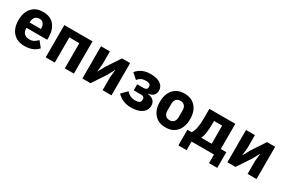

<svg xmlns="http://www.w3.org/2000/svg" viewBox="80 -1552 3971 2706"><g transform="rotate(30 2065.5 -198.5)"><path d="M288 12Q169 12 102.5 -62Q36 -136 36 -263Q36 -389 100.5 -463Q165 -537 282 -537Q405 -537 465.5 -461Q526 -385 526 -269V-225H189V-217Q189 -164 218 -134Q247 -104 305 -104Q347 -104 375.5 -120Q404 -136 434 -167L508 -75Q432 12 288 12ZM285 -428Q241 -428 215 -398.5Q189 -369 189 -320V-312H373V-321Q373 -370 350.5 -399Q328 -428 285 -428Z M631 0V-525H1090V0H942V-410H779V0Z M1228 0V-525H1373V-314L1360 -192H1363L1424 -304L1570 -525H1702V0H1557V-211L1570 -333H1567L1506 -221L1360 0Z M2023 12Q1885 12 1794 -82L1881 -170Q1939 -104 2024 -104Q2113 -104 2113 -162V-173Q2113 -218 2054 -218H1938V-316H2041Q2100 -316 2100 -361V-371Q2100 -421 2020 -421Q1935 -421 1893 -359L1805 -437Q1886 -537 2031 -537Q2137 -537 2193 -497.5Q2249 -458 2249 -393Q2249 -293 2138 -278V-273Q2196 -267 2229 -236Q2262 -205 2262 -156Q2262 -77 2198.5 -32.5Q2135 12 2023 12Z M2764.5 -62Q2699 12 2584 12Q2469 12 2403.5 -62Q2338 -136 2338 -263Q2338 -390 2403.5 -463.5Q2469 -537 2584 -537Q2699 -537 2764.5 -463.5Q2830 -390 2830 -263Q2830 -136 2764.5 -62ZM2676 -209V-316Q2676 -365 2652 -392.5Q2628 -420 2584 -420Q2540 -420 2516 -392.5Q2492 -365 2492 -316V-209Q2492 -160 2516 -132.5Q2540 -105 2584 -105Q2628 -105 2652 -132.5Q2676 -160 2676 -209Z M2871 140V-115H2940Q2992 -189 2992 -376V-525H3414V-115H3504V140H3370V0H3005V140ZM3095 -115H3266V-410H3134V-368Q3134 -182 3095 -115Z M3588 0V-525H3733V-314L3720 -192H3723L3784 -304L3930 -525H4062V0H3917V-211L3930 -333H3927L3866 -221L3720 0Z"/></g></svg>

Font: Aneliza
Style: Bold
Weight: 700
Designer: Mike Abbink, Paul van der Laan, Pieter van Rosmalen
Foundry: Bold Monday
Version: Version 3.0